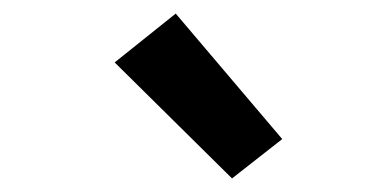

<svg xmlns="http://www.w3.org/2000/svg" viewBox="-20 -825 540 283"><path d="M322 -562 149 -733 239 -805 396 -620Z"/></svg>

Font: Iosevka Curly Oblique
Style: Bold
Weight: 700
Italic angle: -9°
Monospace: yes
Designer: Belleve Invis
Foundry: Belleve Invis
Version: Version 11.1.0; ttfautohint (v1.8.3)